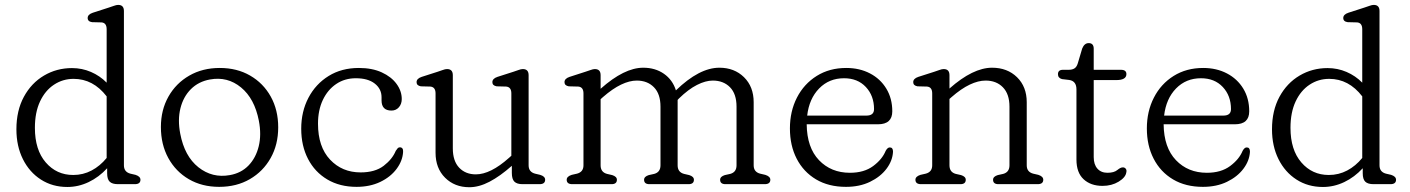

<svg xmlns="http://www.w3.org/2000/svg" viewBox="-20 -752 5757 784"><path d="M47 -224Q47 -300.5 77.5 -356.8Q108 -413 159.8 -443.5Q211.5 -474 274 -474Q315 -474 351.5 -458.2Q388 -442.5 415.5 -414.5V-632.5Q415.5 -658.5 395 -660.5L356 -661.5Q338 -664 338 -678.5Q338 -693 359 -700L424 -721Q435 -724.5 445.2 -728.2Q455.5 -732 462.5 -732Q486 -732 486 -707V-77Q486 -50 512 -43L533.5 -38Q553.5 -31.5 553.5 -18Q553.5 0 530.5 0H461.5Q438.5 0 428 -10Q417.5 -20 417.5 -44.5V-65Q384 -28.5 342 -8.5Q300 11.5 255 11.5Q194 11.5 147 -18.8Q100 -49 73.5 -102.2Q47 -155.5 47 -224ZM122.5 -230Q122.5 -140 166.8 -88.8Q211 -37.5 279 -37.5Q319.5 -37.5 354 -55.8Q388.5 -74 415.5 -107V-358.5Q360.5 -430 280.5 -430Q236.5 -430 200.5 -406.2Q164.5 -382.5 143.5 -337.8Q122.5 -293 122.5 -230Z M877.5 -474.5Q947.5 -474.5 1001.2 -443.5Q1055 -412.5 1085.5 -357.8Q1116 -303 1116 -232Q1116 -161.5 1085.2 -106.8Q1054.5 -52 1000.2 -20.5Q946 11 875 11Q805 11 751.2 -20.2Q697.5 -51.5 667.2 -106.8Q637 -162 637 -233.5Q637 -303 667.8 -357.5Q698.5 -412 752.8 -443.2Q807 -474.5 877.5 -474.5ZM918.5 -37Q964.5 -45 994.8 -76.2Q1025 -107.5 1036.5 -154.8Q1048 -202 1037 -259Q1019.5 -349.5 964.2 -395Q909 -440.5 837.5 -427.5Q790.5 -419 759.5 -388Q728.5 -357 716.8 -310Q705 -263 716 -206Q733.5 -114 790.2 -69Q847 -24 918.5 -37Z M1620.5 -347.5Q1620.5 -327.5 1608.8 -314Q1597 -300.5 1578.5 -300.5Q1538 -300.5 1538 -342V-355Q1538 -389 1510.2 -410.8Q1482.5 -432.5 1433 -432.5Q1387.5 -432.5 1352.8 -409Q1318 -385.5 1298.2 -343.8Q1278.5 -302 1278.5 -247Q1278.5 -152.5 1327.8 -100.2Q1377 -48 1452.5 -48Q1511.5 -48 1546.8 -75Q1582 -102 1596 -136Q1600.5 -143 1604 -146.8Q1607.5 -150.5 1613 -150.5Q1627 -150 1626 -132Q1624 -95.5 1599.5 -62.5Q1575 -29.5 1532.8 -9.2Q1490.5 11 1436 11Q1367.5 11 1316.5 -19.2Q1265.5 -49.5 1237.8 -103Q1210 -156.5 1210 -226.5Q1210 -296.5 1239.5 -352.8Q1269 -409 1322 -441.8Q1375 -474.5 1445.5 -474.5Q1499.5 -474.5 1538.8 -456.5Q1578 -438.5 1599.2 -409.5Q1620.5 -380.5 1620.5 -347.5Z M1758.5 -128.5V-370.5Q1758.5 -396.5 1737.5 -398.5L1698.5 -399.5Q1681 -402.5 1681 -416.5Q1681 -431 1701.5 -438L1767 -459Q1778 -462.5 1788 -466.2Q1798 -470 1805.5 -470Q1829 -470 1829 -445V-146.5Q1829 -94.5 1855 -67.2Q1881 -40 1923 -40Q1983 -40 2058.5 -107.5L2068 -116V-370.5Q2068 -396.5 2047 -398.5L2008 -399.5Q1990.5 -402.5 1990.5 -416.5Q1990.5 -431 2011 -438L2076.5 -459Q2087.5 -462.5 2097.5 -466.2Q2107.5 -470 2115 -470Q2138.5 -470 2138.5 -445V-77Q2138.5 -50 2164.5 -43L2185.5 -38Q2206 -32 2206 -18Q2206 0 2183 0H2113.5Q2091 0 2080.5 -10.2Q2070 -20.5 2070 -46V-75Q2022 -32.5 1979 -10Q1936 12.5 1896.5 12.5Q1836.5 12.5 1797.5 -26.2Q1758.5 -65 1758.5 -128.5Z M2432.5 -445V-389.5Q2529 -475.5 2606.5 -475.5Q2655.5 -475.5 2691 -450.8Q2726.5 -426 2740 -383Q2835.5 -475.5 2917.5 -475.5Q2978.5 -475.5 3018 -436.8Q3057.5 -398 3057.5 -334.5V-77Q3057.5 -50 3083.5 -43L3105 -38Q3125.5 -31.5 3125.5 -18Q3125.5 0 3102.5 0H2942.5Q2920.5 0 2920.5 -18Q2920.5 -31 2939.5 -37L2962 -42Q2987.5 -49 2987.5 -77V-316.5Q2987.5 -368.5 2960.8 -395.8Q2934 -423 2890.5 -423Q2861 -423 2826 -405.2Q2791 -387.5 2752.5 -350L2747 -344Q2747 -339.5 2747 -334.5V-77Q2747 -49 2773 -42L2794.5 -37Q2813.5 -31 2813.5 -18Q2813.5 0 2791.5 0H2632Q2610 0 2610 -18Q2610 -31 2629 -37L2651.5 -42Q2677 -49 2677 -77V-316.5Q2677 -368.5 2650.2 -395.8Q2623.5 -423 2580 -423Q2550.5 -423 2516 -406.5Q2481.5 -390 2442 -355.5L2432.5 -347V-77Q2432.5 -49 2458.5 -42L2480 -37Q2499 -31 2499 -18Q2499 0 2477 0H2317Q2294 0 2294 -18Q2294 -31.5 2314.5 -38L2336.5 -43Q2362.5 -50 2362.5 -77V-370.5Q2362.5 -396.5 2341.5 -398.5L2302.5 -399.5Q2285 -402.5 2285 -416.5Q2285 -431 2305.5 -438L2370.5 -459Q2381.5 -462.5 2391.8 -466.2Q2402 -470 2409 -470Q2432.5 -470 2432.5 -445Z M3623.5 -297.5Q3623.5 -244.5 3565 -244.5H3274Q3275 -149.5 3324.2 -98Q3373.5 -46.5 3450.5 -46.5Q3508.5 -46.5 3545.5 -74Q3582.5 -101.5 3596.5 -136Q3604.5 -150.5 3613.5 -150Q3626.5 -150 3626.5 -132.5Q3624.5 -95.5 3599.8 -62.8Q3575 -30 3532.5 -9.5Q3490 11 3434.5 11Q3363.5 11 3312.2 -19.5Q3261 -50 3233.2 -103.8Q3205.5 -157.5 3205.5 -227.5Q3205.5 -297.5 3234.2 -353.5Q3263 -409.5 3315 -442Q3367 -474.5 3435.5 -474.5Q3490 -474.5 3532.5 -452.2Q3575 -430 3599.2 -390Q3623.5 -350 3623.5 -297.5ZM3426.5 -432.5Q3365.5 -432.5 3324.8 -390.8Q3284 -349 3276 -280H3518Q3549 -280 3549 -306.5Q3549 -361 3515.5 -396.8Q3482 -432.5 3426.5 -432.5Z M3857 -445V-390.5Q3953 -475.5 4031 -475.5Q4093 -475.5 4132.8 -436.8Q4172.5 -398 4172.5 -334.5V-77Q4172.5 -50 4198.5 -43L4220 -38Q4240 -31.5 4240 -18Q4240 0 4217 0H4057Q4035 0 4035 -18Q4035 -31 4054 -37L4076.5 -42Q4102 -49 4102 -77V-316.5Q4102 -368 4075.2 -395.5Q4048.5 -423 4004.5 -423Q3974.5 -423 3939.8 -406.5Q3905 -390 3865.5 -355.5L3857 -348V-77Q3857 -49 3882.5 -42L3904.5 -37Q3923.5 -31 3923.5 -18Q3923.5 0 3901.5 0H3741Q3718 0 3718 -18Q3718 -31.5 3738.5 -38L3760.5 -43Q3786.5 -50 3786.5 -77V-370.5Q3786.5 -396.5 3765.5 -398.5L3726.5 -399.5Q3709 -402.5 3709 -416.5Q3709 -431 3729.5 -438L3795 -459Q3806 -462.5 3816 -466.2Q3826 -470 3833.5 -470Q3857 -470 3857 -445Z M4346 -425.5 4316.5 -429Q4300 -433.5 4300 -449Q4300 -467 4320.5 -467H4344Q4358.5 -467 4367.5 -472.8Q4376.5 -478.5 4381 -493.5L4399 -554Q4408 -576 4425.5 -576Q4446 -576 4446 -553V-467H4557Q4579.5 -467 4579.5 -449.5Q4579.5 -425 4538 -425H4446V-110.5Q4446 -80.5 4461 -63.5Q4476 -46.5 4502 -46.5Q4529 -46.5 4542.5 -57.8Q4556 -69 4565.5 -68.5Q4572.5 -68.5 4577 -62.8Q4581.5 -57 4579 -47.5Q4576 -27.5 4547.8 -10.2Q4519.5 7 4482 7Q4434 7 4404.8 -20Q4375.5 -47 4375.5 -100.5V-387Q4375.5 -421 4346 -425.5Z M5081 -297.5Q5081 -244.5 5022.5 -244.5H4731.5Q4732.5 -149.5 4781.8 -98Q4831 -46.5 4908 -46.5Q4966 -46.5 5003 -74Q5040 -101.5 5054 -136Q5062 -150.5 5071 -150Q5084 -150 5084 -132.5Q5082 -95.5 5057.2 -62.8Q5032.5 -30 4990 -9.5Q4947.5 11 4892 11Q4821 11 4769.8 -19.5Q4718.5 -50 4690.8 -103.8Q4663 -157.5 4663 -227.5Q4663 -297.5 4691.8 -353.5Q4720.5 -409.5 4772.5 -442Q4824.5 -474.5 4893 -474.5Q4947.5 -474.5 4990 -452.2Q5032.5 -430 5056.8 -390Q5081 -350 5081 -297.5ZM4884 -432.5Q4823 -432.5 4782.2 -390.8Q4741.5 -349 4733.5 -280H4975.5Q5006.5 -280 5006.5 -306.5Q5006.5 -361 4973 -396.8Q4939.5 -432.5 4884 -432.5Z M5174 -224Q5174 -300.5 5204.5 -356.8Q5235 -413 5286.8 -443.5Q5338.5 -474 5401 -474Q5442 -474 5478.5 -458.2Q5515 -442.5 5542.5 -414.5V-632.5Q5542.5 -658.5 5522 -660.5L5483 -661.5Q5465 -664 5465 -678.5Q5465 -693 5486 -700L5551 -721Q5562 -724.5 5572.2 -728.2Q5582.5 -732 5589.5 -732Q5613 -732 5613 -707V-77Q5613 -50 5639 -43L5660.5 -38Q5680.5 -31.5 5680.5 -18Q5680.5 0 5657.5 0H5588.5Q5565.5 0 5555 -10Q5544.5 -20 5544.5 -44.5V-65Q5511 -28.5 5469 -8.5Q5427 11.5 5382 11.5Q5321 11.5 5274 -18.8Q5227 -49 5200.5 -102.2Q5174 -155.5 5174 -224ZM5249.5 -230Q5249.5 -140 5293.8 -88.8Q5338 -37.5 5406 -37.5Q5446.5 -37.5 5481 -55.8Q5515.5 -74 5542.5 -107V-358.5Q5487.5 -430 5407.5 -430Q5363.5 -430 5327.5 -406.2Q5291.5 -382.5 5270.5 -337.8Q5249.5 -293 5249.5 -230Z"/></svg>

Font: Fraunces 9pt S100 Light
Style: Regular
Weight: 300
Version: Version 1.000; ttfautohint (v1.8.3)